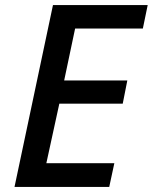

<svg xmlns="http://www.w3.org/2000/svg" viewBox="-20 -734 600 754"><path d="M37 0H409L429 -93H162L213 -327H462L480 -418H232L275 -622H541L560 -714H188Z"/></svg>

Font: Noto Sans Medium
Style: Italic
Weight: 500
Italic angle: -12°
Designer: Monotype Design Team
Foundry: Monotype Imaging Inc.
Version: Version 2.013